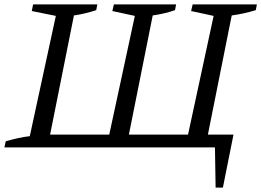

<svg xmlns="http://www.w3.org/2000/svg" viewBox="-31 -668 1184 870"><path d="M-11 0 -5 -28Q24 -36 50.5 -42Q77 -48 104 -51L222 -596L113 -618L119 -648H410L405 -622Q381 -614 356 -608Q331 -602 304 -598L196 -58H464L580 -596L478 -618L485 -648H767L762 -622Q739 -614 714 -608Q689 -602 661 -598L553 -58H821L937 -596L835 -618L842 -648H1133L1128 -622Q1102 -614 1075 -608Q1048 -602 1019 -598L911 -58H1027L979 182H946L943 0Z"/></svg>

Font: Piazzolla SC
Style: Italic
Weight: 400
Italic angle: -11.3°
Designer: Juan Pablo del Peral
Foundry: Huerta Tipografica
Version: Version 1.330